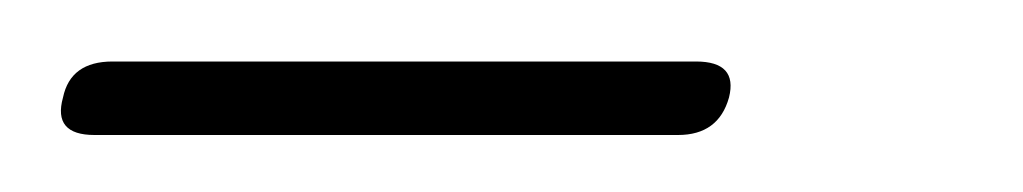

<svg xmlns="http://www.w3.org/2000/svg" viewBox="-61 -578 341 64"><path d="M-40 -545.5Q-37.5 -557.5 -23.5 -557.5H171Q185 -557.5 182 -545.5Q178.5 -533 165 -533H-29.5Q-43.5 -533 -40 -545.5Z"/></svg>

Font: Fraunces 72pt S050 Thin
Style: Italic
Weight: 100
Italic angle: -16°
Version: Version 1.000; ttfautohint (v1.8.3)